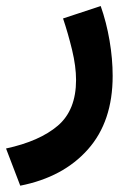

<svg xmlns="http://www.w3.org/2000/svg" viewBox="-42 -334 425 620"><path d="M23.4 265.6 -22.5 145.5Q85.9 122.1 144.8 71.8Q203.6 21.5 203.6 -75.7Q203.6 -119.6 190.7 -173.1Q177.7 -226.6 161.6 -274.4L283.2 -314.5Q301.8 -261.7 311.8 -202.9Q321.8 -144 321.8 -88.9Q321.8 58.6 241.9 148.4Q162.1 238.3 23.4 265.6Z"/></svg>

Font: Vazirmatn UI
Style: Bold
Weight: 700
Designer: Saber Rastikerdar
Foundry: Saber Rastikerdar
Version: Version 33.003